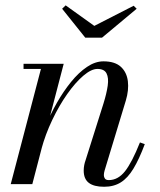

<svg xmlns="http://www.w3.org/2000/svg" viewBox="-20 -704 611 734"><path d="M378 10Q339 10 319.5 -5Q300 -20 300 -52Q300 -62.5 302 -72.8Q304 -83 306.5 -89.5L375.5 -308Q387.5 -346.5 391.8 -376.5Q396 -406.5 387.2 -423.5Q378.5 -440.5 352.5 -440.5Q329 -440.5 298.5 -414.5Q268 -388.5 237 -344.5Q206 -300.5 179.8 -245.5Q153.5 -190.5 138 -133H124Q135 -174.5 153.8 -220.8Q172.5 -267 197.5 -311Q222.5 -355 251.8 -391Q281 -427 312.5 -448.2Q344 -469.5 375.5 -469.5Q419 -469.5 441.8 -448.8Q464.5 -428 468.8 -393.8Q473 -359.5 461 -319.5L380 -52.5Q378.5 -48 377.8 -43.2Q377 -38.5 377 -34.5Q377 -27 381.2 -21.2Q385.5 -15.5 396 -15.5Q431 -15.5 457.8 -49.2Q484.5 -83 515 -159.5L533.5 -153Q512 -95.5 490.2 -59.5Q468.5 -23.5 441.8 -6.8Q415 10 378 10ZM21 0 136.5 -440.5H70V-460H223.5L103.5 0ZM306 -560 217.5 -670.5 231 -683.5 340.5 -605 491 -682 502.5 -670.5 370 -560Z"/></svg>

Font: Bodoni Moda 11pt
Style: Italic
Weight: 400
Italic angle: -13°
Version: Version 2.004